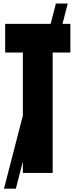

<svg xmlns="http://www.w3.org/2000/svg" viewBox="-20 -997 436 1107"><path d="M2.9 90.8 110.4 -325.2H111.8V-694.3H9.8V-859.4H272L302.2 -976.6H370.6L340.3 -859.4H385.7V-694.3H283.7V0H111.8V-65.9L71.3 90.8Z"/></svg>

Font: webenart
Style: Regular
Weight: 400
Designer: Vernon Adams
Foundry: Vernon Adams
Version: Version 2.116; ttfautohint (v1.8.3)